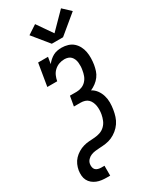

<svg xmlns="http://www.w3.org/2000/svg" viewBox="-291 -1063 1104 1347"><g transform="rotate(-30 260.5 -389.5)"><path d="M146 205Q126 205 105.5 202.5Q85 200 66.5 192.5Q48 185 33 172.5Q18 160 9 142.5Q0 125 -1.5 104Q-3 83 0 63Q4 40 13.5 18.5Q23 -3 39.5 -20.5Q56 -38 77 -50.5Q98 -63 120.5 -69.5Q143 -76 165.5 -77.5Q188 -79 210.5 -80.5Q233 -82 255.5 -89.5Q278 -97 295.5 -114Q313 -131 322 -153Q331 -175 335 -197Q338 -214 338.5 -231Q339 -248 336.5 -264Q334 -280 327.5 -295Q321 -310 310 -321Q299 -332 283 -337Q267 -342 250 -342H195L209 -422H264Q284 -422 305 -430Q326 -438 341 -454.5Q356 -471 363.5 -491.5Q371 -512 374 -533Q377 -548 377.5 -563Q378 -578 376.5 -592.5Q375 -607 369.5 -620.5Q364 -634 354.5 -644Q345 -654 331 -658.5Q317 -663 302 -663Q280 -663 259 -655.5Q238 -648 221 -632.5Q204 -617 195 -596.5Q186 -576 182 -554H102L132 -735H212L203 -681Q214 -695 228 -707.5Q242 -720 258 -728.5Q274 -737 291.5 -740Q309 -743 326 -743Q352 -743 376.5 -735.5Q401 -728 419 -712Q437 -696 448.5 -674Q460 -652 464.5 -627.5Q469 -603 468.5 -576.5Q468 -550 464 -525Q460 -502 453 -480Q446 -458 431.5 -438.5Q417 -419 397.5 -404.5Q378 -390 356 -380Q380 -367 396 -345Q412 -323 420 -296.5Q428 -270 428 -241Q428 -212 423 -183Q419 -158 411 -133Q403 -108 388 -86Q373 -64 351.5 -46.5Q330 -29 306 -18.5Q282 -8 256.5 -4.5Q231 -1 206 0Q206 0 206 0Q206 0 206 0H205Q188 1 170.5 3Q153 5 136.5 11.5Q120 18 107 31.5Q94 45 91 63Q89 75 91 88Q93 101 101 109.5Q109 118 121.5 121.5Q134 125 146 125H173V205ZM281 -801 175 -931 248 -979 334 -855 461 -984 523 -926 372 -801Z"/></g></svg>

Font: Iosevka Slab Medium Oblique
Style: Regular
Weight: 500
Italic angle: -9°
Monospace: yes
Designer: Belleve Invis
Foundry: Belleve Invis
Version: Version 11.1.1; ttfautohint (v1.8.3)